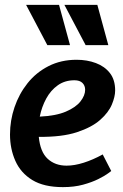

<svg xmlns="http://www.w3.org/2000/svg" viewBox="-20 -755 506 787"><path d="M294 -510Q337 -510 373 -496.5Q409 -483 430.5 -455.5Q452 -428 452 -384Q452 -359 438.5 -326.5Q425 -294 390.5 -263.5Q356 -233 295 -213Q234 -193 139 -194Q145 -132 175.5 -104Q206 -76 253 -76Q285 -76 323 -88Q361 -100 401 -122L436 -54Q436 -54 422.5 -44Q409 -34 383 -21Q357 -8 320.5 2Q284 12 238 12Q160 12 112.5 -17Q65 -46 43 -95.5Q21 -145 21 -204Q21 -261 39.5 -315.5Q58 -370 93 -414Q128 -458 179 -484Q230 -510 294 -510ZM285 -426Q246 -426 217 -405.5Q188 -385 169.5 -351Q151 -317 143 -277Q209 -280 250 -297.5Q291 -315 310 -339.5Q329 -364 329 -387Q329 -404 318 -415Q307 -426 285 -426ZM379 -735 424 -570H331L244 -735ZM222 -735 267 -570H174L87 -735Z"/></svg>

Font: Rosario
Style: Bold Italic
Weight: 700
Italic angle: -8.05°
Designer: Hector Gatti
Foundry: Omnibus Type
Version: Version 1.101; ttfautohint (v1.8.1.43-b0c9)